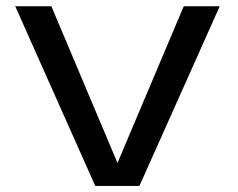

<svg xmlns="http://www.w3.org/2000/svg" viewBox="-20 -610 782 630"><path d="M292.5 0H437.5L701 -589.5H583L366 -76.5H365L148.5 -589.5H30Z"/></svg>

Font: Anybody Expanded
Style: Regular
Weight: 400
Width: 7
Version: Version 1.113;gftools[0.9.25]